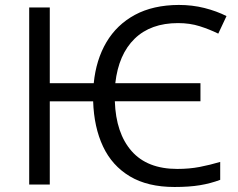

<svg xmlns="http://www.w3.org/2000/svg" viewBox="-20 -744 961 774"><path d="M683.6 9.8Q575.2 9.8 503.4 -33.2Q431.6 -76.2 395.3 -153.6Q358.9 -231 355.5 -335.4H180.7V0H97.7V-713.9H180.7V-408.7H357.9Q367.2 -502.9 408.9 -573.7Q450.7 -644.5 523.9 -684.1Q597.2 -723.6 700.7 -724.1Q755.4 -724.1 804.4 -711.7Q853.5 -699.2 893.1 -679.2L859.9 -608.4Q825.2 -625.5 785.4 -638.2Q745.6 -650.9 697.8 -650.9Q587.4 -650.9 522.7 -587.9Q458 -524.9 444.8 -408.7H788.1V-335.9H442.9Q447.3 -207 510.5 -135Q573.7 -63 694.8 -63Q743.2 -63 784.9 -71Q826.7 -79.1 867.7 -91.3V-19Q828.6 -4.4 785.6 2.7Q742.7 9.8 683.6 9.8Z"/></svg>

Font: Open Sans
Style: Regular
Weight: 400
Designer: Monotype Design Team
Foundry: Monotype Imaging Inc.
Version: Version 3.000; ttfautohint (v1.8.4)